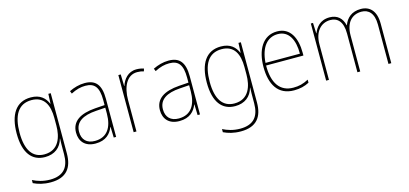

<svg xmlns="http://www.w3.org/2000/svg" viewBox="-65 -1005 3655 1714"><g transform="rotate(-15 1762.5 -148.5)"><path d="M258 -538C120 -538 54 -431 54 -258C54 -79 125 10 246 10C335 10 394 -37 415 -115H417C415 -75 415 -51 415 -15V29C415 148 363 216 237 216C173 216 121 199 78 177V206C120 226 170 241 237 241C383 241 441 160 441 29V-528H419L415 -438H413C390 -493 346 -538 258 -538ZM258 -513C376 -513 415 -422 415 -307V-237C415 -132 380 -15 246 -15C139 -15 81 -97 81 -258C81 -415 134 -513 258 -513Z M756 -537C706 -537 657 -523 612 -501L622 -476C671 -502 714 -512 756 -512C840 -512 878 -467 878 -347V-301L790 -295C651 -285 568 -234 568 -129C568 -49 615 10 713 10C810 10 855 -42 877 -99H879L882 0H904V-353C904 -483 856 -537 756 -537ZM791 -271 878 -277V-220C877 -98 828 -14 713 -14C638 -14 596 -57 596 -129C596 -220 669 -263 791 -271Z M1234 -536C1156 -536 1111 -478 1093 -420H1091L1088 -528H1066V0H1092V-290C1092 -410 1137 -510 1234 -510C1258 -510 1277 -507 1295 -501L1302 -525C1282 -532 1259 -536 1234 -536Z M1531 -537C1481 -537 1432 -523 1387 -501L1397 -476C1446 -502 1489 -512 1531 -512C1615 -512 1653 -467 1653 -347V-301L1565 -295C1426 -285 1343 -234 1343 -129C1343 -49 1390 10 1488 10C1585 10 1630 -42 1652 -99H1654L1657 0H1679V-353C1679 -483 1631 -537 1531 -537ZM1566 -271 1653 -277V-220C1652 -98 1603 -14 1488 -14C1413 -14 1371 -57 1371 -129C1371 -220 1444 -263 1566 -271Z M2015 -538C1877 -538 1811 -431 1811 -258C1811 -79 1882 10 2003 10C2092 10 2151 -37 2172 -115H2174C2172 -75 2172 -51 2172 -15V29C2172 148 2120 216 1994 216C1930 216 1878 199 1835 177V206C1877 226 1927 241 1994 241C2140 241 2198 160 2198 29V-528H2176L2172 -438H2170C2147 -493 2103 -538 2015 -538ZM2015 -513C2133 -513 2172 -422 2172 -307V-237C2172 -132 2137 -15 2003 -15C1896 -15 1838 -97 1838 -258C1838 -415 1891 -513 2015 -513Z M2534 -538C2400 -538 2336 -416 2336 -261C2336 -100 2400 10 2547 10C2603 10 2646 -1 2688 -23V-51C2636 -24 2600 -15 2547 -15C2425 -15 2361 -105 2362 -269H2707V-295C2707 -427 2658 -538 2534 -538ZM2534 -513C2636 -513 2682 -420 2681 -293H2363C2373 -438 2438 -513 2534 -513Z M3308 -538C3224 -538 3175 -493 3152 -430H3150C3136 -495 3092 -538 3020 -538C2928 -538 2890 -478 2871 -431H2869L2865 -528H2845V0H2871V-329C2871 -445 2933 -513 3020 -513C3084 -513 3134 -471 3134 -358V0H3160V-331C3160 -454 3221 -513 3308 -513C3372 -513 3421 -470 3421 -364V0H3447V-366C3447 -484 3390 -538 3308 -538Z"/></g></svg>

Font: Noto Sans Arabic UI SmCn Th
Style: Regular
Weight: 100
Width: 4
Designer: Monotype Design Team, Nadine Chahine and Nizar Qandah
Foundry: Monotype Imaging Inc.
Version: Version 2.010